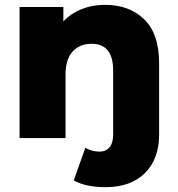

<svg xmlns="http://www.w3.org/2000/svg" viewBox="-20 -571 736 794"><path d="M638 -310V-14Q638 86 579.5 144.5Q521 203 417 203Q334 203 285 175L333 40Q359 56 392 56Q418 56 433 38Q448 20 448 -15V-279Q448 -390 359 -390Q310 -390 280.5 -358Q251 -326 251 -262V0H61V-542H242V-483Q274 -516 318 -533.5Q362 -551 414 -551Q515 -551 576.5 -491Q638 -431 638 -310Z"/></svg>

Font: CMG Sans ExtraBold
Style: Regular
Weight: 800
Designer: Julieta Ulanovsky
Foundry: Julieta Ulanovsky
Version: Version 7.200